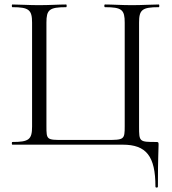

<svg xmlns="http://www.w3.org/2000/svg" viewBox="-20 -645 768 856"><path d="M673 187C673 193 684 193 684 187C684 52 687 28 687 0C687 -11 686 -12 676 -12C601 -12 600 -13 600 -81V-544C600 -601 613 -613 688 -613C691 -613 691 -625 688 -625C656 -625 614 -622 569 -622C522 -622 481 -625 448 -625C444 -625 444 -613 448 -613C524 -613 536 -601 536 -544V-83C536 -22 534 -21 452 -21H265C188 -21 187 -21 187 -83V-544C187 -601 199 -613 275 -613C278 -613 278 -625 275 -625C242 -625 201 -622 153 -622C109 -622 67 -625 35 -625C32 -625 32 -613 35 -613C109 -613 123 -601 123 -544V-81C123 -23 109 -12 35 -12C32 -12 32 0 35 0H527C632 0 673 51 673 187Z"/></svg>

Font: Cormorant Garamond
Style: Regular
Weight: 400
Designer: Christian Thalmann (Catharsis Fonts)
Foundry: Catharsis Fonts
Version: Version 4.002;Glyphs 3.4 (3410)